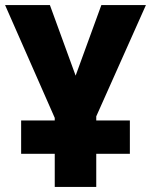

<svg xmlns="http://www.w3.org/2000/svg" viewBox="-20 -734 593 754"><path d="M195 0V-130H63V-261H195V-271L0 -714H176L277 -437L378 -714H553L358 -277V-261H490V-130H358V0Z"/></svg>

Font: Noto Sans Display SemiCondensed Extra
Style: Regular
Weight: 800
Width: 4
Designer: Monotype Design Team
Foundry: Monotype Imaging Inc.
Version: Version 1.900